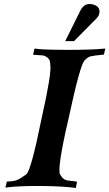

<svg xmlns="http://www.w3.org/2000/svg" viewBox="-20 -935 545 957"><path d="M505 -693 498 -663Q446 -658 431 -654Q416 -650 400 -632Q378 -606 321 -341Q263 -91 280 -64Q291 -47 301 -41Q311 -35 332 -33.5Q353 -32 364 -29L358 2Q297 -7 185.5 -8Q74 -9 7 0L14 -30Q48 -31 64.5 -37.5Q81 -44 111 -66Q135 -85 188 -348Q188 -351 195.5 -383Q203 -415 209.5 -448Q216 -481 223.5 -524.5Q231 -568 231.5 -592.5Q232 -617 228 -633Q222 -645 211.5 -651.5Q201 -658 192 -659Q183 -660 167.5 -660.5Q152 -661 145 -662L152 -693Q182 -687 308.5 -686.5Q435 -686 505 -693ZM476 -878Q476 -872 474.5 -866.5Q473 -861 471.5 -857.5Q470 -854 465.5 -848.5Q461 -843 459 -841Q457 -839 451 -833Q445 -827 444 -826L349 -730H305L378 -877Q395 -915 426 -915Q445 -915 460.5 -905.5Q476 -896 476 -878Z"/></svg>

Font: GFS Artemisia
Style: Bold Italic
Weight: 700
Italic angle: -12°
Designer: Designed by Takis Katsoulidis and George D. Matthiopoulos.
Foundry: Designed by Takis Katsoulidis and George D. Matthiopoulos.
Version: Version 1.0